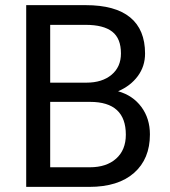

<svg xmlns="http://www.w3.org/2000/svg" viewBox="-20 -731 663 751"><path d="M82.5 0V-710.9H314.9Q430.7 -710.9 489 -663.1Q547.4 -615.2 547.4 -521.5Q547.4 -471.7 519 -433.3Q490.7 -395 441.9 -374Q499.5 -357.9 533 -312.7Q566.4 -267.6 566.4 -205.1Q566.4 -109.4 504.4 -54.7Q442.4 0 329.1 0ZM176.3 -332.5V-76.7H331.1Q396.5 -76.7 434.3 -110.6Q472.2 -144.5 472.2 -204.1Q472.2 -332.5 332.5 -332.5ZM176.3 -407.7H317.9Q379.4 -407.7 416.3 -438.5Q453.1 -469.2 453.1 -522Q453.1 -580.6 418.9 -607.2Q384.8 -633.8 314.9 -633.8H176.3Z"/></svg>

Font: Vazir UI
Style: Regular-UI
Weight: 400
Designer: Saber Rastikerdar
Foundry: Saber Rastikerdar
Version: Version 30.1.0